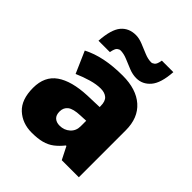

<svg xmlns="http://www.w3.org/2000/svg" viewBox="-214 -906 1050 1050"><g transform="rotate(45 311.5 -381.0)"><path d="M336 -563Q441 -563 500 -511Q559 -459 559 -363V0H427L390 -73H386Q363 -44 338.5 -25.5Q314 -7 282 1.5Q250 10 204 10Q132 10 84 -34Q36 -78 36 -169Q36 -258 97.5 -301Q159 -344 276 -349L368 -352V-360Q368 -397 350 -412.5Q332 -428 301 -428Q268 -428 228 -416.5Q188 -405 147 -387L92 -513Q140 -538 200.5 -550.5Q261 -563 336 -563ZM325 -245Q273 -243 251.5 -226.5Q230 -210 230 -180Q230 -152 245 -138.5Q260 -125 285 -125Q320 -125 344.5 -147Q369 -169 369 -204V-247ZM107 -604Q113 -696 144.5 -733.5Q176 -771 230 -771Q255 -771 283.5 -759.5Q312 -748 340.5 -736Q369 -724 394 -724Q403 -724 413.5 -732.5Q424 -741 429 -772H518Q512 -682 479 -643.5Q446 -605 398 -605Q369 -605 339.5 -617Q310 -629 282.5 -640.5Q255 -652 230 -652Q221 -652 211 -644Q201 -636 195 -604Z"/></g></svg>

Font: Noto Sans Cherokee Black
Style: Regular
Weight: 900
Designer: Monotype Design Team
Foundry: Monotype Imaging Inc.
Version: Version 2.001; ttfautohint (v1.8.4.7-5d5b)